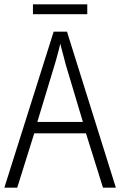

<svg xmlns="http://www.w3.org/2000/svg" viewBox="-20 -860 551 880"><path d="M374 -249H137L59 0H0L226 -715H287L511 0H452ZM281 -565 273 -596 256 -660Q253 -643 246.5 -620.5Q240 -598 237 -585L231 -565L151 -301H360ZM380 -795H131V-840H380Z"/></svg>

Font: Noto Sans UI NarrowLight
Style: Regular
Weight: 300
Width: 4
Designer: Monotype Design Team
Foundry: Monotype Imaging Inc.
Version: Version 1.001